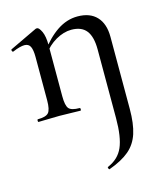

<svg xmlns="http://www.w3.org/2000/svg" viewBox="-103 -477 713 834"><g transform="rotate(-15 253.0 -60.5)"><path d="M287 278Q284 279 282 273.5Q280 268 282 267Q332 246 351.5 201Q371 156 371 71V-238Q371 -295 349.5 -322.5Q328 -350 282 -350Q248 -350 212 -329.5Q176 -309 152 -273L147 -285Q188 -341 231.5 -370Q275 -399 323 -399Q379 -399 409 -367Q439 -335 439 -276V48Q439 114 425 157.5Q411 201 378 229Q345 257 287 278ZM42 0Q39 0 39 -6Q39 -12 42 -12Q78 -12 90 -25.5Q102 -39 102 -81V-276Q102 -308 94.5 -323Q87 -338 68 -338Q59 -338 45.5 -334.5Q32 -331 16 -324Q12 -322 9.5 -327.5Q7 -333 10 -335L134 -394Q138 -395 140 -395Q149 -395 159.5 -373Q170 -351 170 -310V-81Q170 -39 181.5 -25.5Q193 -12 230 -12Q233 -12 233 -6Q233 0 230 0Q212 0 187.5 -1Q163 -2 136 -2Q109 -2 85 -1Q61 0 42 0Z"/></g></svg>

Font: Cormorant Medium
Style: Regular
Weight: 500
Designer: Christian Thalmann (Catharsis Fonts)
Foundry: Catharsis Fonts
Version: Version 4.000